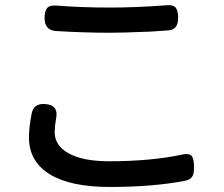

<svg xmlns="http://www.w3.org/2000/svg" viewBox="-20 -721 888 762"><path d="M416 21Q260 21 178 -29Q95 -80 95 -175Q95 -217 106 -272Q115 -312 160 -308Q215 -304 202 -247Q197 -219 197 -197Q197 -144 250 -114Q306 -81 413 -81Q576 -81 701 -107Q730 -114 741 -102Q750 -90 750 -57Q750 -32 744 -22Q737 -9 717 -4Q590 21 416 21ZM417 -591Q314 -591 200 -598Q157 -602 157 -649Q157 -677 167 -689Q177 -701 203 -699Q302 -691 417 -691Q519 -691 640 -700Q666 -703 677 -691Q687 -679 687 -651Q687 -626 677 -613.5Q667 -601 643 -600Q620 -599 568 -595Q563 -595 561 -595Q465 -591 417 -591Z"/></svg>

Font: GenSenRounded JP M
Style: Regular
Weight: 500
Version: Version 1.501;PS 1;hotconv 16.6.51;makeotf.lib2.5.65220